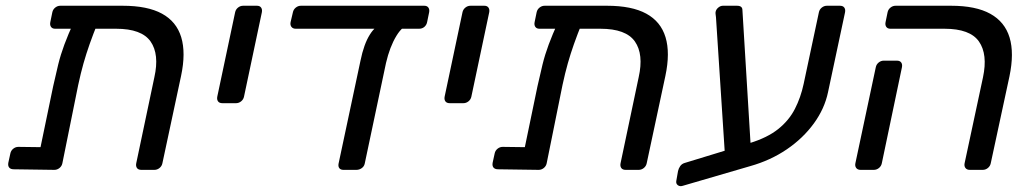

<svg xmlns="http://www.w3.org/2000/svg" viewBox="-20 -591 3582 668"><path d="M172 -491Q162 -491 157.5 -497.5Q153 -504 155 -514L162 -548Q164 -558 172 -564.5Q180 -571 190 -571H407Q493 -571 543.5 -543.5Q594 -516 610.5 -461.5Q627 -407 610 -327L545 -23Q543 -13 535 -6.5Q527 0 517 0H472Q461 0 456.5 -6.5Q452 -13 454 -23L517 -322Q535 -402 504 -446.5Q473 -491 384 -491ZM273 -540H298Q314 -540 319.5 -532.5Q325 -525 321 -514Q304 -472 292 -438Q280 -404 270.5 -370.5Q261 -337 252 -295L197 -23Q195 -13 187 -6.5Q179 0 169 0L28 -2Q17 -2 12 -8Q7 -14 9 -25L16 -57Q18 -67 26 -73.5Q34 -80 44 -80L121 -79L165 -291Q174 -332 182.5 -366.5Q191 -401 204 -436Q217 -471 237 -515Q243 -526 250.5 -533Q258 -540 273 -540Z M754 -232Q743 -232 738.5 -238.5Q734 -245 736 -255L798 -548Q800 -558 808 -564.5Q816 -571 826 -571H874Q884 -571 888.5 -564.5Q893 -558 891 -548L829 -255Q827 -245 819 -238.5Q811 -232 801 -232Z M1175 0Q1165 0 1160.5 -6Q1156 -12 1158 -22L1234 -379Q1246 -438 1267 -471Q1288 -504 1309 -504H1407Q1382 -504 1359 -466Q1336 -428 1323 -372L1249 -22Q1247 -12 1238.5 -6Q1230 0 1220 0ZM1009 -491Q999 -491 994 -497.5Q989 -504 991 -514L999 -548Q1001 -558 1009 -564.5Q1017 -571 1027 -571H1456Q1466 -571 1470.5 -564.5Q1475 -558 1473 -548L1466 -514Q1464 -504 1456.5 -497.5Q1449 -491 1438 -491Z M1545 -232Q1534 -232 1529.5 -238.5Q1525 -245 1527 -255L1589 -548Q1591 -558 1599 -564.5Q1607 -571 1617 -571H1665Q1675 -571 1679.5 -564.5Q1684 -558 1682 -548L1620 -255Q1618 -245 1610 -238.5Q1602 -232 1592 -232Z M1857 -491Q1847 -491 1842.5 -497.5Q1838 -504 1840 -514L1847 -548Q1849 -558 1857 -564.5Q1865 -571 1875 -571H2092Q2178 -571 2228.5 -543.5Q2279 -516 2295.5 -461.5Q2312 -407 2295 -327L2230 -23Q2228 -13 2220 -6.5Q2212 0 2202 0H2157Q2146 0 2141.5 -6.5Q2137 -13 2139 -23L2202 -322Q2220 -402 2189 -446.5Q2158 -491 2069 -491ZM1958 -540H1983Q1999 -540 2004.5 -532.5Q2010 -525 2006 -514Q1989 -472 1977 -438Q1965 -404 1955.5 -370.5Q1946 -337 1937 -295L1882 -23Q1880 -13 1872 -6.5Q1864 0 1854 0L1713 -2Q1702 -2 1697 -8Q1692 -14 1694 -25L1701 -57Q1703 -67 1711 -73.5Q1719 -80 1729 -80L1806 -79L1850 -291Q1859 -332 1867.5 -366.5Q1876 -401 1889 -436Q1902 -471 1922 -515Q1928 -526 1935.5 -533Q1943 -540 1958 -540Z M2357 55Q2346 59 2338.5 53.5Q2331 48 2333 38L2339 4Q2341 -5 2346.5 -13Q2352 -21 2362 -24L2588 -93Q2650 -112 2687.5 -142Q2725 -172 2745.5 -212Q2766 -252 2776 -299L2829 -548Q2831 -558 2839 -564.5Q2847 -571 2857 -571H2902Q2913 -571 2917.5 -564.5Q2922 -558 2920 -548L2861 -271Q2849 -213 2811.5 -161.5Q2774 -110 2717.5 -71.5Q2661 -33 2590 -13ZM2504 -24 2471 -531Q2470 -539 2469.5 -543Q2469 -547 2470 -551Q2472 -559 2479.5 -565Q2487 -571 2495 -571H2544Q2563 -571 2563 -556L2594 -47Z M3354 0Q3344 0 3339 -6.5Q3334 -13 3336 -23L3400 -322Q3417 -402 3386 -446.5Q3355 -491 3266 -491H3078Q3068 -491 3063.5 -497.5Q3059 -504 3061 -514L3068 -548Q3070 -558 3078 -564.5Q3086 -571 3096 -571H3289Q3375 -571 3425.5 -543Q3476 -515 3492.5 -460.5Q3509 -406 3492 -325L3427 -23Q3425 -13 3417 -6.5Q3409 0 3399 0ZM2974 0Q2964 0 2959 -6.5Q2954 -13 2956 -23L3027 -357Q3029 -367 3037 -373.5Q3045 -380 3055 -380H3100Q3111 -380 3115.5 -373.5Q3120 -367 3118 -357L3048 -23Q3046 -13 3038 -6.5Q3030 0 3020 0Z"/></svg>

Font: Rubik
Style: Italic
Weight: 400
Italic angle: -12°
Designer: Hubert and Fischer
Foundry: Hubert and Fischer
Version: Version 2.300;gftools[0.9.30]